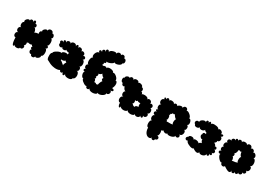

<svg xmlns="http://www.w3.org/2000/svg" viewBox="33 -1873 4477 3172"><g transform="rotate(30 2271.5 -286.5)"><path d="M70 -135Q49 -135 39 -149Q29 -163 29 -182Q29 -201 39 -215.5Q49 -230 70 -230Q49 -230 38 -244.5Q27 -259 27 -278Q27 -297 38 -311.5Q49 -326 70 -326Q55 -326 47.5 -341Q40 -356 40 -375.5Q40 -395 47.5 -410Q55 -425 70 -425Q58 -436 62 -452.5Q66 -469 79 -482.5Q92 -496 108 -501Q124 -506 136 -495Q136 -516 150.5 -522.5Q165 -529 180 -522.5Q195 -516 195 -495Q195 -525 207 -534.5Q219 -544 231 -534.5Q243 -525 243 -495Q264 -498 273 -483.5Q282 -469 278 -452.5Q274 -436 253 -433Q265 -436 275.5 -424Q286 -412 292.5 -393Q299 -374 300 -356Q313 -367 333.5 -372Q354 -377 372 -375Q364 -394 371.5 -415.5Q379 -437 403 -437Q394 -448 400 -462Q406 -476 420 -487.5Q434 -499 449 -502.5Q464 -506 473 -495Q473 -516 486.5 -526Q500 -536 518 -536Q536 -536 550 -526Q564 -516 564 -495Q580 -499 591.5 -489Q603 -479 607.5 -463Q612 -447 607 -432.5Q602 -418 586 -413Q603 -413 611 -392.5Q619 -372 619 -345.5Q619 -319 611 -298.5Q603 -278 586 -278Q607 -278 614 -265Q621 -252 614 -239Q607 -226 586 -226Q600 -226 609 -211.5Q618 -197 620.5 -175.5Q623 -154 620.5 -133Q618 -112 609 -97.5Q600 -83 586 -83Q595 -71 587.5 -56.5Q580 -42 564.5 -30.5Q549 -19 533 -16Q517 -13 508 -25Q508 -9 497 -0.5Q486 8 471 8Q456 8 444.5 -0.5Q433 -9 433 -25Q418 -19 405.5 -26.5Q393 -34 387 -48.5Q381 -63 384.5 -77.5Q388 -92 403 -98Q387 -98 381 -107Q375 -116 378.5 -126.5Q382 -137 395 -140Q384 -140 376.5 -148.5Q369 -157 368 -167Q353 -158 332 -158Q311 -158 296 -166Q297 -158 291 -157Q285 -156 273 -163Q279 -151 278.5 -134.5Q278 -118 271.5 -106Q265 -94 253 -94Q269 -86 271.5 -72Q274 -58 267.5 -44Q261 -30 248 -23.5Q235 -17 219 -25Q219 -10 204 -2.5Q189 5 169.5 5Q150 5 135 -2.5Q120 -10 120 -25Q120 -7 112.5 0Q105 7 95.5 -2.5Q86 -12 78.5 -43.5Q71 -75 70 -135Z M731 -74Q720 -74 712.5 -87.5Q705 -101 702 -122Q699 -143 700.5 -164Q702 -185 708 -199.5Q714 -214 726 -214Q721 -223 731 -236Q741 -249 759.5 -261.5Q778 -274 798.5 -283Q819 -292 835 -294Q851 -296 856 -287Q854 -300 865.5 -310Q877 -320 895 -325Q913 -330 930.5 -329Q948 -328 958 -319Q954 -335 968 -354Q943 -355 922 -362.5Q901 -370 902 -383Q902 -368 890 -361Q878 -354 862.5 -354Q847 -354 835 -361Q823 -368 823 -383Q814 -368 800 -366Q786 -364 772.5 -371.5Q759 -379 753 -392.5Q747 -406 756 -421Q739 -440 743.5 -455.5Q748 -471 764 -474Q780 -477 797 -458Q785 -481 791 -494Q797 -507 810.5 -504.5Q824 -502 836 -478Q832 -494 840.5 -505.5Q849 -517 863.5 -521Q878 -525 891.5 -520Q905 -515 909 -499Q908 -519 922 -529.5Q936 -540 955 -541Q974 -542 989 -533Q1004 -524 1005 -504Q1007 -531 1019 -539Q1031 -547 1041 -537Q1051 -527 1049 -500Q1054 -518 1068 -523.5Q1082 -529 1097.5 -524.5Q1113 -520 1122 -507.5Q1131 -495 1126 -478Q1137 -492 1152 -491.5Q1167 -491 1179.5 -481.5Q1192 -472 1195.5 -457Q1199 -442 1188 -428Q1212 -439 1227 -428Q1242 -417 1240 -399Q1238 -381 1214 -370Q1234 -371 1244.5 -352.5Q1255 -334 1256.5 -310Q1258 -286 1249 -266.5Q1240 -247 1220 -246Q1236 -246 1244 -233.5Q1252 -221 1252 -204.5Q1252 -188 1244 -175.5Q1236 -163 1220 -163Q1238 -163 1249 -149.5Q1260 -136 1264.5 -115.5Q1269 -95 1266 -74Q1263 -53 1253 -38.5Q1243 -24 1226 -23Q1225 -7 1210.5 3Q1196 13 1175 16Q1154 19 1132.5 15.5Q1111 12 1097 1.5Q1083 -9 1083 -25Q1083 0 1072 9Q1061 18 1050 9.5Q1039 1 1039 -25Q1026 -9 1012 -8Q998 -7 988.5 -16Q979 -25 980 -38Q964 -25 928.5 -20Q893 -15 842 -26.5Q791 -38 731 -74ZM987 -123Q978 -128 980 -141Q982 -154 989.5 -169Q997 -184 1007 -194Q998 -196 990.5 -203Q983 -210 981 -219Q974 -209 960 -202.5Q946 -196 931.5 -195Q917 -194 908 -200Q911 -191 904 -184Q918 -179 934.5 -166Q951 -153 965 -140Q979 -127 987 -123Z M1872 -207Q1901 -204 1909 -191.5Q1917 -179 1906 -168Q1895 -157 1867 -160Q1882 -153 1884.5 -137.5Q1887 -122 1880 -107.5Q1873 -93 1859.5 -85.5Q1846 -78 1830 -85Q1836 -73 1827 -59.5Q1818 -46 1801 -34.5Q1784 -23 1764 -16.5Q1744 -10 1728 -10.5Q1712 -11 1706 -23Q1707 -6 1692 4.5Q1677 15 1654.5 19.5Q1632 24 1609 21.5Q1586 19 1570 9.5Q1554 0 1553 -17Q1551 -1 1540 5.5Q1529 12 1516.5 9.5Q1504 7 1495.5 -2.5Q1487 -12 1490 -28Q1484 -19 1469 -22.5Q1454 -26 1436 -36.5Q1418 -47 1403 -60.5Q1388 -74 1381 -87.5Q1374 -101 1380 -109Q1365 -105 1353 -119Q1341 -133 1334.5 -154Q1328 -175 1330.5 -193.5Q1333 -212 1347 -217Q1325 -214 1316 -225.5Q1307 -237 1313.5 -250Q1320 -263 1342 -265Q1325 -264 1316 -276.5Q1307 -289 1306.5 -305Q1306 -321 1314 -334Q1322 -347 1340 -347Q1326 -348 1319 -363Q1312 -378 1310.5 -398.5Q1309 -419 1313.5 -439.5Q1318 -460 1327 -473.5Q1336 -487 1349 -486Q1331 -493 1329 -514.5Q1327 -536 1336.5 -559.5Q1346 -583 1362.5 -597.5Q1379 -612 1397 -605Q1378 -623 1380 -637.5Q1382 -652 1397 -654.5Q1412 -657 1430 -639Q1416 -660 1424 -675.5Q1432 -691 1449.5 -692Q1467 -693 1481 -672Q1469 -697 1477 -711Q1485 -725 1501 -722Q1517 -719 1529 -693Q1524 -709 1540 -722Q1556 -735 1580.5 -742.5Q1605 -750 1626 -748.5Q1647 -747 1651 -731Q1648 -747 1657.5 -757.5Q1667 -768 1681.5 -771.5Q1696 -775 1709 -770Q1722 -765 1726 -749Q1730 -766 1742.5 -771.5Q1755 -777 1769 -774Q1783 -771 1791.5 -760Q1800 -749 1797 -732Q1815 -736 1827 -724.5Q1839 -713 1842 -695.5Q1845 -678 1838 -663Q1831 -648 1813 -644Q1818 -630 1802.5 -615.5Q1787 -601 1763.5 -592.5Q1740 -584 1719.5 -584.5Q1699 -585 1693 -599Q1697 -588 1683.5 -575.5Q1670 -563 1647.5 -553Q1625 -543 1603.5 -539Q1582 -535 1571 -541Q1582 -526 1571.5 -512.5Q1561 -499 1543 -506Q1552 -497 1548.5 -480.5Q1545 -464 1534 -457Q1548 -458 1557 -451Q1575 -462 1596 -462Q1617 -462 1626 -444Q1627 -461 1647.5 -467.5Q1668 -474 1694 -471.5Q1720 -469 1739 -458.5Q1758 -448 1756 -431Q1766 -443 1786 -435.5Q1806 -428 1825.5 -410.5Q1845 -393 1854.5 -374Q1864 -355 1854 -344Q1875 -348 1886 -328.5Q1897 -309 1894.5 -276Q1892 -243 1872 -207ZM1677 -229Q1663 -228 1657.5 -239Q1652 -250 1654 -263Q1656 -276 1667 -280Q1654 -282 1637 -300Q1620 -318 1613 -334Q1606 -320 1588.5 -310Q1571 -300 1557 -301Q1564 -292 1563.5 -278Q1563 -264 1556 -253.5Q1549 -243 1535 -244Q1549 -245 1553.5 -233.5Q1558 -222 1554 -211Q1550 -200 1538 -200Q1548 -201 1555 -191.5Q1562 -182 1565 -168.5Q1568 -155 1565 -144Q1577 -150 1591.5 -145Q1606 -140 1611 -127Q1615 -136 1623.5 -138.5Q1632 -141 1640 -134Q1639 -146 1644 -164.5Q1649 -183 1658 -200.5Q1667 -218 1677 -229Z M2104 -63Q2083 -63 2072 -80Q2061 -97 2061 -119Q2061 -141 2072 -158Q2083 -175 2104 -175Q2086 -175 2076 -187Q2066 -199 2064 -216.5Q2062 -234 2068.5 -249.5Q2075 -265 2089 -271Q2071 -273 2056 -293.5Q2041 -314 2038 -335Q2022 -322 2001.5 -331Q1981 -340 1981 -370Q1965 -368 1955 -380.5Q1945 -393 1942 -411Q1939 -429 1945 -444Q1951 -459 1967 -462Q1962 -473 1970.5 -483.5Q1979 -494 1993.5 -500.5Q2008 -507 2021.5 -506.5Q2035 -506 2040 -495Q2040 -511 2050.5 -519Q2061 -527 2074 -527Q2087 -527 2097.5 -519Q2108 -511 2108 -495Q2108 -513 2122 -522.5Q2136 -532 2155 -532Q2174 -532 2188.5 -522.5Q2203 -513 2203 -495Q2207 -507 2222 -508.5Q2237 -510 2254 -504.5Q2271 -499 2281.5 -488.5Q2292 -478 2288 -466Q2306 -466 2315.5 -454Q2325 -442 2325 -426.5Q2325 -411 2316 -400Q2329 -399 2338.5 -388Q2348 -377 2345 -363Q2356 -373 2377 -375.5Q2398 -378 2419 -374.5Q2440 -371 2454 -361Q2468 -351 2467 -335Q2476 -352 2491 -354.5Q2506 -357 2521 -349.5Q2536 -342 2543 -328Q2550 -314 2542 -298Q2559 -309 2574 -305.5Q2589 -302 2597.5 -289.5Q2606 -277 2603.5 -262Q2601 -247 2584 -235Q2601 -236 2610 -221.5Q2619 -207 2619.5 -187.5Q2620 -168 2611.5 -153Q2603 -138 2586 -138Q2603 -127 2605 -111Q2607 -95 2597.5 -81Q2588 -67 2572.5 -62Q2557 -57 2540 -69Q2552 -49 2546.5 -37Q2541 -25 2528 -25.5Q2515 -26 2503 -46Q2506 -29 2494.5 -17.5Q2483 -6 2465.5 -2Q2448 2 2432.5 -3.5Q2417 -9 2413 -26Q2413 -6 2392.5 4Q2372 14 2345.5 14Q2319 14 2298 4Q2277 -6 2277 -25Q2277 -5 2258 5Q2239 15 2213.5 15Q2188 15 2169 5Q2150 -5 2150 -25Q2150 1 2139 8Q2128 15 2116.5 -1.5Q2105 -18 2104 -63ZM2350 -124Q2347 -135 2356.5 -142.5Q2366 -150 2380 -153Q2394 -156 2405 -153Q2398 -168 2397 -190Q2396 -212 2401 -225Q2391 -222 2376.5 -223.5Q2362 -225 2351.5 -230.5Q2341 -236 2342 -245Q2342 -228 2329 -223Q2316 -218 2305 -224Q2303 -222 2298 -222Q2307 -213 2308 -197Q2309 -181 2302.5 -168Q2296 -155 2283 -155Q2294 -155 2300.5 -147.5Q2307 -140 2317 -132Q2327 -124 2350 -124Z M2712 59Q2694 59 2685.5 39Q2677 19 2677 -7Q2677 -33 2685.5 -53Q2694 -73 2712 -73Q2693 -73 2683.5 -88Q2674 -103 2674 -123Q2674 -143 2683.5 -158Q2693 -173 2712 -173Q2691 -173 2680.5 -183.5Q2670 -194 2670 -207Q2670 -220 2680.5 -230.5Q2691 -241 2712 -241Q2690 -241 2682.5 -251Q2675 -261 2682.5 -271Q2690 -281 2712 -281Q2696 -281 2687.5 -295.5Q2679 -310 2679 -329Q2679 -348 2687.5 -362.5Q2696 -377 2712 -377Q2691 -377 2680.5 -392Q2670 -407 2670 -427Q2670 -447 2680.5 -462Q2691 -477 2712 -477Q2700 -494 2702.5 -504Q2705 -514 2715.5 -513Q2726 -512 2738 -495Q2738 -517 2750.5 -524Q2763 -531 2776 -524Q2789 -517 2789 -495Q2791 -510 2806 -516Q2821 -522 2840.5 -520Q2860 -518 2873.5 -509Q2887 -500 2886 -486Q2891 -504 2905.5 -509Q2920 -514 2934 -507.5Q2948 -501 2951 -487Q2958 -502 2977.5 -511.5Q2997 -521 3017 -521Q3037 -521 3043 -504Q3045 -526 3058.5 -536Q3072 -546 3088.5 -544.5Q3105 -543 3116 -530.5Q3127 -518 3125 -496Q3134 -506 3153 -498Q3172 -490 3191 -473.5Q3210 -457 3220 -439Q3230 -421 3222 -411Q3240 -415 3252.5 -400Q3265 -385 3270 -362.5Q3275 -340 3269.5 -321Q3264 -302 3246 -298Q3261 -298 3268.5 -284Q3276 -270 3275.5 -251.5Q3275 -233 3267.5 -219.5Q3260 -206 3245 -206Q3265 -200 3270.5 -182Q3276 -164 3270.5 -143Q3265 -122 3251 -109Q3237 -96 3217 -102Q3233 -88 3234 -72.5Q3235 -57 3225.5 -46.5Q3216 -36 3200.5 -34.5Q3185 -33 3169 -47Q3173 -32 3155 -19.5Q3137 -7 3111 -1Q3085 5 3063 2Q3041 -1 3037 -16Q3030 -1 3013.5 0.5Q2997 2 2980.5 -6Q2964 -14 2955 -27Q2950 -18 2941 -13Q2932 -8 2921 -9Q2931 7 2932 33Q2933 59 2925.5 79.5Q2918 100 2901 100Q2923 98 2935 108Q2947 118 2948 132Q2949 146 2939 157.5Q2929 169 2907 171Q2905 193 2889.5 199Q2874 205 2860 196.5Q2846 188 2848 166Q2847 183 2833.5 191.5Q2820 200 2800 198.5Q2780 197 2760 182Q2740 167 2726.5 137Q2713 107 2712 59ZM3043 -189Q3034 -190 3030 -203.5Q3026 -217 3026.5 -235Q3027 -253 3031.5 -268.5Q3036 -284 3044 -290Q3035 -290 3023 -300.5Q3011 -311 3001 -326Q2991 -341 2988 -354Q2981 -343 2969 -342.5Q2957 -342 2949 -352Q2947 -340 2936.5 -329.5Q2926 -319 2915 -320Q2924 -313 2920 -303Q2916 -293 2901 -295Q2912 -295 2918 -282.5Q2924 -270 2925.5 -252.5Q2927 -235 2922.5 -220Q2918 -205 2909 -201Q2919 -203 2924.5 -194Q2930 -185 2927 -177Q2937 -182 2955.5 -181.5Q2974 -181 2997 -181Q3020 -181 3043 -189Z M3534 -19Q3529 -8 3512 -7.5Q3495 -7 3473 -14Q3451 -21 3430.5 -32.5Q3410 -44 3398.5 -56.5Q3387 -69 3392 -80Q3372 -71 3358 -76Q3344 -81 3339 -93Q3334 -105 3339.5 -118.5Q3345 -132 3365 -141Q3365 -156 3379.5 -164Q3394 -172 3413 -172Q3432 -172 3446 -164Q3460 -156 3460 -141Q3463 -153 3477.5 -157Q3492 -161 3511 -158.5Q3530 -156 3545 -148Q3560 -140 3563 -129Q3565 -141 3579.5 -149.5Q3594 -158 3610 -160Q3596 -176 3588.5 -195Q3581 -214 3591 -222Q3579 -213 3566 -219Q3553 -225 3543 -238.5Q3533 -252 3531.5 -267Q3530 -282 3542 -290Q3539 -308 3547 -317.5Q3555 -327 3566.5 -327.5Q3578 -328 3587 -318Q3585 -331 3595 -344Q3578 -350 3564.5 -359.5Q3551 -369 3548 -380Q3545 -366 3530 -357Q3515 -348 3497 -346.5Q3479 -345 3464.5 -352Q3450 -359 3447 -376Q3448 -360 3434.5 -352Q3421 -344 3403 -343.5Q3385 -343 3371.5 -351Q3358 -359 3358 -374Q3340 -385 3337.5 -400Q3335 -415 3343 -428Q3351 -441 3366 -445.5Q3381 -450 3398 -439Q3390 -452 3401 -467Q3412 -482 3431 -492.5Q3450 -503 3468.5 -504.5Q3487 -506 3495 -493Q3490 -516 3500.5 -526Q3511 -536 3524.5 -530.5Q3538 -525 3542 -502Q3540 -525 3549.5 -533.5Q3559 -542 3569.5 -535Q3580 -528 3582 -505Q3583 -518 3598.5 -524.5Q3614 -531 3636 -531.5Q3658 -532 3680 -527.5Q3702 -523 3716 -514Q3730 -505 3729 -491Q3737 -506 3753.5 -507Q3770 -508 3785.5 -499Q3801 -490 3808.5 -476Q3816 -462 3808 -447Q3832 -459 3845.5 -453.5Q3859 -448 3855.5 -434Q3852 -420 3827 -408Q3845 -404 3851.5 -389.5Q3858 -375 3855 -358Q3852 -341 3840.5 -329.5Q3829 -318 3811 -321Q3819 -309 3809 -294.5Q3799 -280 3783 -269Q3801 -261 3814 -247.5Q3827 -234 3821 -221Q3842 -230 3854 -219.5Q3866 -209 3864 -193Q3862 -177 3841 -169Q3858 -167 3865.5 -155.5Q3873 -144 3871 -131.5Q3869 -119 3859 -110.5Q3849 -102 3831 -105Q3849 -90 3847.5 -77Q3846 -64 3833.5 -60.5Q3821 -57 3803 -71Q3815 -52 3809 -39Q3803 -26 3789 -26Q3775 -26 3763 -45Q3768 -25 3752.5 -10.5Q3737 4 3714 9.5Q3691 15 3671 9Q3651 3 3646 -17Q3648 16 3615.5 16.5Q3583 17 3534 -19Z M4130 -23Q4125 -8 4111.5 -3.5Q4098 1 4083.5 -4Q4069 -9 4060.5 -20.5Q4052 -32 4057 -47Q4048 -39 4033 -46Q4018 -53 4002.5 -68Q3987 -83 3975.5 -101.5Q3964 -120 3960.5 -136Q3957 -152 3966 -159Q3939 -155 3927.5 -167.5Q3916 -180 3923 -195.5Q3930 -211 3957 -215Q3942 -215 3934.5 -226Q3927 -237 3926.5 -251.5Q3926 -266 3933.5 -277.5Q3941 -289 3956 -289Q3940 -292 3934.5 -307Q3929 -322 3932.5 -339.5Q3936 -357 3946.5 -369Q3957 -381 3973 -378Q3956 -389 3954 -404Q3952 -419 3959.5 -430.5Q3967 -442 3981.5 -445.5Q3996 -449 4013 -438Q4004 -451 4008 -463.5Q4012 -476 4023 -483.5Q4034 -491 4047 -490Q4060 -489 4069 -476Q4062 -497 4070 -507.5Q4078 -518 4090.5 -515Q4103 -512 4111 -491Q4108 -507 4116 -516Q4124 -525 4136.5 -527.5Q4149 -530 4160 -524Q4171 -518 4174 -503Q4174 -518 4188.5 -525.5Q4203 -533 4222 -533Q4241 -533 4255.5 -525.5Q4270 -518 4270 -503Q4274 -524 4289.5 -532Q4305 -540 4322 -536.5Q4339 -533 4349.5 -519.5Q4360 -506 4356 -484Q4363 -498 4376.5 -499Q4390 -500 4402.5 -493.5Q4415 -487 4420.5 -475Q4426 -463 4418 -449Q4434 -460 4450 -453.5Q4466 -447 4476.5 -432Q4487 -417 4488 -399.5Q4489 -382 4473 -372Q4490 -373 4501.5 -360Q4513 -347 4518.5 -326.5Q4524 -306 4523 -284.5Q4522 -263 4513.5 -248Q4505 -233 4488 -231Q4509 -227 4516 -210.5Q4523 -194 4519.5 -174.5Q4516 -155 4502.5 -142Q4489 -129 4469 -133Q4484 -123 4485.5 -109.5Q4487 -96 4479 -85Q4471 -74 4458 -70.5Q4445 -67 4430 -77Q4439 -63 4435 -50.5Q4431 -38 4419.5 -31Q4408 -24 4394.5 -25Q4381 -26 4373 -40Q4379 -21 4367 -10Q4355 1 4339.5 -1.5Q4324 -4 4318 -24Q4322 0 4309 9.5Q4296 19 4280.5 13Q4265 7 4262 -16Q4264 27 4232 27Q4200 27 4130 -23ZM4288 -180Q4277 -181 4272.5 -196Q4268 -211 4268.5 -231.5Q4269 -252 4274 -268Q4279 -284 4289 -287Q4279 -287 4269.5 -301Q4260 -315 4254.5 -333.5Q4249 -352 4250 -366Q4241 -358 4228 -360Q4215 -362 4208 -373Q4207 -365 4202 -363Q4197 -361 4191 -365Q4194 -351 4189.5 -332.5Q4185 -314 4176 -300Q4167 -286 4156 -286Q4168 -283 4171.5 -269Q4175 -255 4170 -241.5Q4165 -228 4152 -228Q4163 -230 4171.5 -216.5Q4180 -203 4183.5 -185Q4187 -167 4184 -154Q4198 -162 4226 -163Q4254 -164 4288 -180Z"/></g></svg>

Font: Rubik Bubbles
Style: Regular
Weight: 400
Designer: Hubert and Fischer, NaN
Foundry: Hubert and Fischer, NaN
Version: Version 2.200